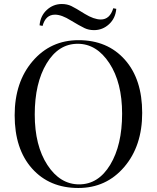

<svg xmlns="http://www.w3.org/2000/svg" viewBox="-20 -922 781 956"><path d="M688 -360Q688 -195 598.5 -90.5Q509 14 370 14Q226 14 139.5 -83Q53 -180 53 -348Q53 -513 142.5 -617.5Q232 -722 371 -722Q515 -722 601.5 -625Q688 -528 688 -360ZM153 -352Q153 -197 216 -100.5Q279 -4 374 -4Q470 -4 529 -102Q588 -200 588 -356Q588 -511 524.5 -607.5Q461 -704 367 -704Q271 -704 212 -606Q153 -508 153 -352ZM288 -902Q314 -902 335 -892Q356 -882 402 -853Q448 -825 482 -825Q527 -825 544 -881L559 -878Q555 -831 523 -801.5Q491 -772 448 -772Q422 -772 401 -782Q376 -794 333 -820Q287 -849 254 -849Q207 -849 192 -793L177 -796Q181 -843 213 -872.5Q245 -902 288 -902Z"/></svg>

Font: Playfair Display
Style: Regular
Weight: 400
Designer: Claus Eggers S?rensen
Foundry: Claus Eggers S?rensen
Version: Version 1.003